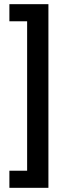

<svg xmlns="http://www.w3.org/2000/svg" viewBox="-20 -766 305 920"><path d="M25 52H110V-664H25V-746H212V134H25Z"/></svg>

Font: Niramit Medium
Style: Regular
Weight: 500
Designer: Katatrad Aksorn Co.,Ltd.
Foundry: Cadson Demak Co.,Ltd.
Version: Version 1.000; ttfautohint (v1.6)